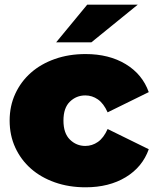

<svg xmlns="http://www.w3.org/2000/svg" viewBox="-20 -787 655 817"><path d="M344 10Q273 10 213.5 -11Q154 -32 111.5 -69.5Q69 -107 45 -159Q21 -211 21 -274Q21 -336 45 -388Q69 -440 111.5 -477.5Q154 -515 213.5 -536Q273 -557 344 -557Q444 -557 515 -514Q586 -471 613 -395L438 -309Q421 -347 396.5 -364Q372 -381 343 -381Q305 -381 277.5 -354.5Q250 -328 250 -274Q250 -220 277.5 -193Q305 -166 343 -166Q372 -166 396.5 -183Q421 -200 438 -238L613 -152Q586 -76 515 -33Q444 10 344 10ZM219 -607 351 -767H566L369 -607Z"/></svg>

Font: Montserrat-Alt1 Black
Style: Regular
Weight: 900
Designer: Differentunic
Foundry: Differentunic
Version: Version 7.222